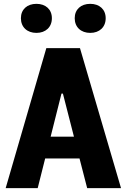

<svg xmlns="http://www.w3.org/2000/svg" viewBox="-20 -981 660 1001"><path d="M611 0 397 -730H221.5L9.5 0H176.5L215.5 -155H394.5L434.5 0ZM89 -886C89 -839.5 121.5 -809.5 170 -809.5C218 -809.5 250.5 -839.5 250.5 -886C250.5 -932 218 -961 170 -961C121.5 -961 89 -932 89 -886ZM244 -268.5 300.5 -493H308L365.5 -268.5ZM369.5 -886C369.5 -839.5 402 -809.5 450.5 -809.5C498.5 -809.5 531 -839.5 531 -886C531 -932 498.5 -961 450.5 -961C402 -961 369.5 -932 369.5 -886Z"/></svg>

Font: Monaspace Argon ExtraBold
Style: Bold
Weight: 800
Designer: Riley Cran & the Lettermatic Team
Foundry: Lettermatic
Version: Version 1.000 (Monaspace Argon)